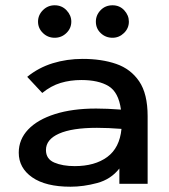

<svg xmlns="http://www.w3.org/2000/svg" viewBox="-20 -696 640 727"><path d="M247 11Q153 11 102 -24.5Q51 -60 51 -118Q51 -168 86.5 -205.5Q122 -243 188 -264Q254 -285 344 -285Q363 -285 388 -284Q413 -283 438 -281Q429 -347 391 -370Q353 -393 288 -393Q246 -393 209.5 -382Q173 -371 140 -344L83 -405Q126 -440 179.5 -456.5Q233 -473 293 -473Q365 -473 420 -454Q475 -435 507 -388Q539 -341 539 -256V0H432V-58Q400 -17 348 -3Q296 11 247 11ZM154 -128Q154 -94 185.5 -80.5Q217 -67 263 -67Q339 -67 386 -101.5Q433 -136 440 -208Q390 -212 347 -212Q253 -212 203.5 -190Q154 -168 154 -128ZM187 -553Q161 -553 142.5 -571Q124 -589 124 -614Q124 -639 142.5 -657.5Q161 -676 187 -676Q214 -676 232 -657Q250 -638 250 -614Q250 -589 231.5 -571Q213 -553 187 -553ZM406 -553Q380 -553 361.5 -570.5Q343 -588 343 -614Q343 -639 361 -657.5Q379 -676 406 -676Q433 -676 450.5 -657Q468 -638 468 -614Q468 -589 449.5 -571Q431 -553 406 -553Z"/></svg>

Font: Inconsolata Expanded SemiBold
Style: Regular
Weight: 600
Width: 7
Monospace: yes
Designer: Raph Levien, Cyreal, Brenton Simpson
Foundry: Raph Levien, Cyreal, Google
Version: Version 3.001; ttfautohint (v1.8.2.53-6de2)